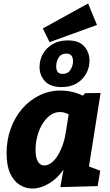

<svg xmlns="http://www.w3.org/2000/svg" viewBox="-20 -1073 634 1107"><path d="M167 14Q127 14 93 -7.5Q59 -29 38.5 -73.5Q18 -118 18 -190Q18 -265 41.5 -330.5Q65 -396 107.5 -445.5Q150 -495 207 -523Q264 -551 329 -551Q375 -551 422 -536Q469 -521 515 -487L441 -503L471 -536L560 -537L480 -31L422 -139L558 -89L543 0L328 6L357 -157L406 -248Q392 -164 353.5 -105.5Q315 -47 265 -16.5Q215 14 167 14ZM236 -119Q254 -119 273 -132Q292 -145 308.5 -169.5Q325 -194 338.5 -229Q352 -264 359 -308L381 -445L408 -392Q386 -410 366 -418.5Q346 -427 326 -427Q295 -427 269.5 -408.5Q244 -390 225 -359Q206 -328 195.5 -289Q185 -250 185 -209Q185 -164 198.5 -141.5Q212 -119 236 -119ZM266 -830 227 -909 488 -1053 539 -929ZM335 -571Q270 -571 239 -605Q208 -639 208 -687Q208 -728 227.5 -762.5Q247 -797 283.5 -818.5Q320 -840 371 -840Q435 -840 465.5 -806Q496 -772 496 -722Q496 -684 477 -649Q458 -614 422.5 -592.5Q387 -571 335 -571ZM341 -647Q372 -647 386.5 -670.5Q401 -694 401 -720Q401 -740 392 -752Q383 -764 363 -764Q332 -764 318 -741Q304 -718 304 -690Q304 -670 312.5 -658.5Q321 -647 341 -647Z"/></svg>

Font: Bitter Thin ExtraBold
Style: Italic
Weight: 800
Italic angle: -9°
Version: Version 2.002